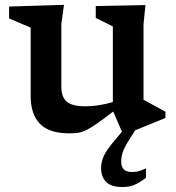

<svg xmlns="http://www.w3.org/2000/svg" viewBox="-20 -539 725 792"><path d="M233 -182Q233 -138.5 255.5 -119.5Q278 -100.5 332.5 -100.5Q359.5 -100.5 389 -105.2Q418.5 -110 445.5 -118V-430L375 -465V-514L580 -518L572 -438.5V-127.5Q578 -124 595.8 -114.5Q613.5 -105 632.8 -94.5Q652 -84 662.5 -78V-52.5L537.5 -1.5L512.5 38Q491.5 71.5 485.8 90.8Q480 110 480 128Q480 170.5 523.5 170.5Q538 170.5 550 167.8Q562 165 582 155.5V194.5Q552.5 216.5 532.2 224.5Q512 232.5 485 232.5Q438 232.5 417.5 211.2Q397 190 397 154.5Q397 130.5 407.5 105.8Q418 81 456.5 36L483 4.5L447 -79Q405.5 -47 379.2 -28.8Q353 -10.5 335.2 -2Q317.5 6.5 301.8 8.8Q286 11 265.5 11Q183 11 144.8 -28.2Q106.5 -67.5 106.5 -143V-425L17.5 -463V-512L244 -519L233 -440Z"/></svg>

Font: Newsreader 6pt Medium
Style: Regular
Weight: 500
Designer: Hugues Gentile
Foundry: Production Type
Version: Version 1.003; ttfautohint (v1.8.3)